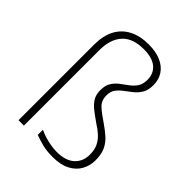

<svg xmlns="http://www.w3.org/2000/svg" viewBox="-219 -882 1008 1008"><g transform="rotate(45 285.5 -377.5)"><path d="M458 -631Q458 -594 444 -570.5Q430 -547 410 -531Q390 -515 369.5 -500Q349 -485 335 -466.5Q321 -448 321 -418Q321 -380 346.5 -356.5Q372 -333 416 -304Q445 -284 469 -263Q493 -242 507.5 -212.5Q522 -183 522 -137Q522 -97 503.5 -63.5Q485 -30 447 -10Q409 10 351 10Q303 10 271.5 1.5Q240 -7 213 -17V-55Q235 -45 256.5 -38.5Q278 -32 300.5 -28Q323 -24 347 -24Q412 -24 446 -55Q480 -86 480 -137Q480 -173 468 -197.5Q456 -222 435.5 -241Q415 -260 386 -278Q356 -299 331.5 -318Q307 -337 293 -359.5Q279 -382 279 -416Q279 -451 293 -473Q307 -495 327.5 -510.5Q348 -526 368 -540.5Q388 -555 402 -575.5Q416 -596 416 -629Q416 -675 384 -702Q352 -729 289 -729Q207 -729 167 -685Q127 -641 127 -559V0H87V-561Q87 -627 110.5 -672Q134 -717 179.5 -741Q225 -765 289 -765Q343 -765 380.5 -748.5Q418 -732 438 -702Q458 -672 458 -631Z"/></g></svg>

Font: Noto Sans Hebrew Thin ExtraLight
Style: Regular
Weight: 250
Version: Version 3.001